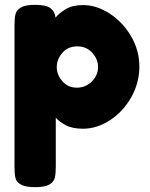

<svg xmlns="http://www.w3.org/2000/svg" viewBox="-20 -547 622 795"><path d="M125 -527Q170 -527 188.5 -513.5Q207 -500 210 -474Q224 -492 252 -509Q280 -526 324 -526Q380 -526 434.5 -490.5Q489 -455 523 -396.5Q557 -338 557 -272Q557 -203 523 -143.5Q489 -84 435 -49Q381 -14 324 -14Q280 -14 252.5 -28.5Q225 -43 211 -60V142Q211 172 207 189Q203 206 184.5 217Q166 228 126 228Q86 228 67 217.5Q48 207 44 190Q40 173 40 143V-441Q40 -471 44 -488Q48 -505 66.5 -516Q85 -527 125 -527ZM298 -184Q335 -184 360.5 -210Q386 -236 386 -269Q386 -302 362 -328.5Q338 -355 300 -355Q261 -355 238 -328Q215 -301 215 -269Q215 -237 238.5 -210.5Q262 -184 298 -184Z"/></svg>

Font: Fredoka One
Style: Regular
Weight: 400
Designer: Milena B. Brandão, Ben Nathan
Version: Version 2.000; ttfautohint (v1.5.33-1714) -l 8 -r 50 -G 200 